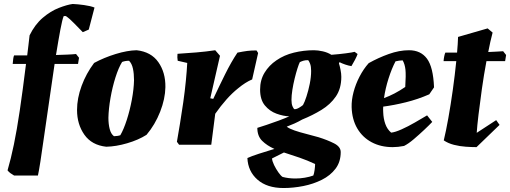

<svg xmlns="http://www.w3.org/2000/svg" viewBox="-20 -729 2569 967"><path d="M51 155Q42 150 33 143.5Q24 137 18 129Q35 71 50 -1.5Q65 -74 79.5 -172Q94 -270 111 -407H44Q45 -420 46.5 -432Q48 -444 51 -450Q64 -450 80.5 -450Q97 -450 117 -450Q120 -474 123 -499.5Q126 -525 129 -551Q156 -606 195.5 -639.5Q235 -673 276 -689Q317 -705 346 -709Q371 -708 403.5 -703.5Q436 -699 456 -691L427 -580L397 -567Q378 -586 354.5 -610.5Q331 -635 312 -648Q309 -648 306 -648Q303 -648 301 -648Q294 -633 284 -579.5Q274 -526 262 -452Q293 -453 319 -454Q345 -455 363 -457L378 -438L373 -407H255Q242 -319 228 -221.5Q214 -124 202 -42Q192 31 183.5 84.5Q175 138 171 155Z M515 10Q442 2 405 -50.5Q368 -103 368 -175Q368 -234 391 -296.5Q414 -359 454 -412Q504 -439 562.5 -457Q621 -475 668 -476Q741 -468 777.5 -416Q814 -364 813 -290Q812 -231 786.5 -166Q761 -101 718 -50Q677 -24 620.5 -7.5Q564 9 515 10ZM554 -43Q562 -43 571.5 -44.5Q581 -46 586 -48Q603 -77 618.5 -125Q634 -173 644 -226.5Q654 -280 655 -325Q655 -358 649.5 -383.5Q644 -409 630 -423Q611 -423 595 -417Q577 -388 561.5 -339Q546 -290 536.5 -235.5Q527 -181 526 -136Q526 -104 532.5 -79Q539 -54 554 -43Z M882 0 871 -15Q878 -55 886.5 -106.5Q895 -158 903 -214Q911 -270 916 -321.5Q921 -373 923 -412L875 -423Q872 -440 874 -458Q921 -461 969.5 -465Q1018 -469 1064 -476L1088 -448L1039 -234L1054 -231Q1082 -291 1113.5 -354.5Q1145 -418 1176 -464Q1206 -470 1225.5 -472.5Q1245 -475 1272 -475L1280 -462L1250 -329Q1233 -322 1215 -310.5Q1197 -299 1179 -284Q1150 -261 1121 -228.5Q1092 -196 1064 -156L1044 0Z M1408 218Q1325 218 1277 176Q1229 134 1226 67Q1245 58 1283.5 45.5Q1322 33 1362 21Q1324 4 1300 -20Q1276 -44 1276 -85Q1292 -90 1322.5 -100Q1353 -110 1385 -122Q1417 -134 1437 -143Q1407 -144 1372.5 -156.5Q1338 -169 1314 -198Q1290 -227 1290 -278Q1290 -326 1312.5 -363Q1335 -400 1372 -425Q1411 -452 1460.5 -464Q1510 -476 1561 -476Q1581 -476 1605.5 -470.5Q1630 -465 1649 -453Q1688 -456 1722 -460.5Q1756 -465 1766 -468L1781 -457Q1777 -445 1768 -428Q1759 -411 1750 -396Q1736 -398 1718.5 -404Q1701 -410 1690 -416L1687 -410Q1691 -398 1695 -378Q1699 -358 1699 -342Q1699 -283 1671.5 -243Q1644 -203 1599 -175.5Q1554 -148 1502 -127Q1483 -116 1463 -107Q1443 -98 1424 -91Q1437 -81 1463 -72Q1489 -63 1521 -55Q1553 -47 1584 -38Q1629 -24 1662.5 -7Q1696 10 1696 37Q1696 86 1670 120.5Q1644 155 1601 176.5Q1558 198 1507.5 208Q1457 218 1408 218ZM1463 -179Q1474 -179 1486.5 -186.5Q1499 -194 1506 -200Q1514 -214 1523.5 -243Q1533 -272 1540 -306.5Q1547 -341 1547 -372Q1547 -394 1542 -407.5Q1537 -421 1532 -426Q1517 -426 1507.5 -423Q1498 -420 1490 -416Q1485 -406 1478 -384Q1471 -362 1464 -333.5Q1457 -305 1452.5 -276.5Q1448 -248 1448 -226Q1448 -206 1453 -194Q1458 -182 1463 -179ZM1403 162Q1433 170 1468 170Q1491 170 1515 166Q1539 162 1558 155Q1562 145 1564.5 127Q1567 109 1567 97Q1529 79 1488.5 65Q1448 51 1410 39L1350 69Q1351 83 1360.5 102.5Q1370 122 1382 139Q1394 156 1403 162Z M1958 12Q1898 12 1852 -12.5Q1806 -37 1779.5 -82Q1753 -127 1751 -189Q1750 -225 1760.5 -265Q1771 -305 1791 -343.5Q1811 -382 1837 -411Q1885 -438 1938 -457Q1991 -476 2040 -476Q2099 -476 2130.5 -433.5Q2162 -391 2166 -289L2142 -254Q2085 -229 2024.5 -214Q1964 -199 1910 -192Q1909 -177 1910 -164Q1911 -132 1920.5 -105Q1930 -78 1950 -61Q1970 -63 2002.5 -77.5Q2035 -92 2069.5 -112Q2104 -132 2131 -148L2157 -115Q2142 -99 2116.5 -75Q2091 -51 2064 -28Q2037 -5 2015 6Q2000 9 1985.5 10.5Q1971 12 1958 12ZM1972 -420Q1953 -384 1937 -334Q1921 -284 1914 -235Q1967 -254 2021 -291Q2025 -351 2022 -378.5Q2019 -406 2008 -425Q2000 -425 1990 -423.5Q1980 -422 1972 -420Z M2380 12Q2357 12 2326.5 10Q2296 8 2266.5 0.5Q2237 -7 2215 -22Q2226 -67 2238 -134Q2250 -201 2260.5 -276Q2271 -351 2278 -421H2214Q2215 -434 2217.5 -446Q2220 -458 2223 -464Q2235 -464 2250 -464Q2265 -464 2282 -464Q2286 -509 2287 -543L2436 -586L2461 -565Q2455 -543 2449.5 -518Q2444 -493 2439 -467Q2461 -468 2480.5 -469Q2500 -470 2514 -471L2529 -452L2524 -421H2430Q2417 -352 2407 -281Q2397 -210 2390 -151.5Q2383 -93 2381 -60L2479 -124L2496 -100Z"/></svg>

Font: Albura ExtraBold
Style: Italic
Weight: 758
Italic angle: -7°
Designer: Mercedes Jáuregui
Foundry: Omnibus-Type Team
Version: Version 1.000; ttfautohint (v1.8.3)